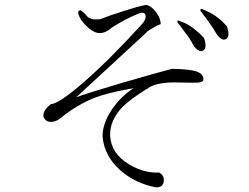

<svg xmlns="http://www.w3.org/2000/svg" viewBox="-20 -785 1040 801"><path d="M398.4 -705.1 380.9 -704.1Q371.1 -703.1 360.4 -707Q348.6 -710.9 342.8 -717.8Q318.4 -748 309.6 -740.2Q299.8 -732.4 318.4 -702.1Q355.5 -653.3 388.7 -647.5Q417 -643.6 446.3 -669.9Q474.6 -687.5 500 -701.2Q521.5 -712.9 544.9 -722.7Q583 -741.2 586.9 -721.7Q591.8 -703.1 564.5 -675.8Q431.6 -530.3 325.2 -438.5Q224.6 -351.6 192.4 -350.6Q168.9 -333 163.1 -315.4Q157.2 -298.8 167 -288.1Q174.8 -277.3 191.4 -276.4Q210 -276.4 227.5 -288.1Q301.8 -349.6 379.9 -378.9Q426.8 -396.5 514.6 -413.1L537.1 -417Q485.4 -383.8 447.3 -329.1Q406.2 -267.6 408.2 -213.9Q415 -133.8 482.4 -74.2Q543.9 -20.5 627.9 -3.9Q659.2 -1 663.1 -27.3Q667 -52.7 643.6 -65.4Q583 -61.5 519.5 -98.6Q444.3 -143.6 439.5 -216.8Q436.5 -282.2 491.2 -338.9Q523.4 -371.1 590.8 -413.1L593.8 -414.1Q619.1 -434.6 669.9 -439.5Q699.2 -442.4 755.9 -440.4Q793 -439.5 805.7 -440.4Q826.2 -442.4 828.1 -450.2Q832 -477.5 794.9 -488.3Q768.6 -496.1 698.2 -498Q629.9 -480.5 483.4 -437.5Q325.2 -390.6 297.9 -378.9L413.1 -485.4L588.9 -647.5Q594.7 -655.3 608.4 -663.1Q616.2 -668 632.8 -676.8L650.4 -684.6Q650.4 -708 631.8 -733.4Q612.3 -759.8 589.8 -764.6Q559.6 -759.8 491.2 -737.3Q440.4 -721.7 398.4 -705.1ZM847.7 -736.3 828.1 -745.1Q817.4 -750 815.4 -745.1Q814.5 -740.2 827.1 -725.6L843.8 -703.1Q858.4 -682.6 865.2 -672.9Q876 -656.2 885.7 -639.6Q908.2 -611.3 924.8 -623Q940.4 -634.8 926.8 -674.8Q907.2 -697.3 888.7 -710.9Q869.1 -726.6 847.7 -736.3ZM752 -688.5 732.4 -696.3Q721.7 -702.1 719.7 -697.3Q717.8 -691.4 731.4 -677.7L744.1 -660.2Q760.7 -637.7 768.6 -627Q780.3 -609.4 790 -590.8Q813.5 -563.5 829.1 -575.2Q844.7 -586.9 831.1 -627Q811.5 -647.5 793 -662.1Q772.5 -678.7 752 -688.5Z"/></svg>

Font: BatangChe
Style: Regular
Weight: 400
Monospace: yes
Version: Version 2.21